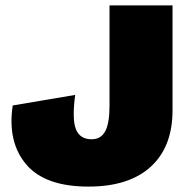

<svg xmlns="http://www.w3.org/2000/svg" viewBox="-20 -680 693 710"><path d="M618 -660V-272Q618 -137 537.5 -63.5Q457 10 307 10Q146 10 76.5 -72.5Q7 -155 27 -290L258 -329Q246 -238 261 -201.5Q276 -165 319 -165Q353 -165 369 -194.5Q385 -224 385 -289V-660Z"/></svg>

Font: Elaine Sans Black
Style: Regular
Weight: 900
Designer: Wei Huang
Foundry: Wei Huang
Version: Version 2.001;December 24, 2019;FontCreator 12.0.0.2547 64-b